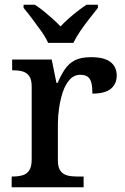

<svg xmlns="http://www.w3.org/2000/svg" viewBox="-20 -786 525 806"><path d="M29 0V-45H33Q56 -45 74 -50Q92 -55 102.5 -70.5Q113 -86 113 -117V-423Q113 -453 102 -467.5Q91 -482 73.5 -486.5Q56 -491 34 -491H31V-536H197L217 -438H222Q235 -469 251.5 -494Q268 -519 293.5 -532.5Q319 -546 362 -546Q418 -546 444 -525.5Q470 -505 470 -469Q470 -434 445.5 -413.5Q421 -393 368 -393Q368 -421 363.5 -438.5Q359 -456 348 -464Q337 -472 317 -472Q291 -472 272.5 -451.5Q254 -431 243.5 -399Q233 -367 228 -332Q223 -297 223 -268V-112Q223 -83 234 -68.5Q245 -54 262.5 -49.5Q280 -45 302 -45H331V0ZM182 -606Q172 -629 153 -655.5Q134 -682 114.5 -708Q95 -734 79 -753V-766H126Q144 -755 163 -739.5Q182 -724 200.5 -707.5Q219 -691 234 -675Q249 -691 267.5 -707.5Q286 -724 306 -739.5Q326 -755 343 -766H391V-753Q376 -734 355.5 -708Q335 -682 317 -655.5Q299 -629 288 -606Z"/></svg>

Font: Noto Serif Hebrew Medium
Style: Regular
Weight: 500
Version: Version 2.003